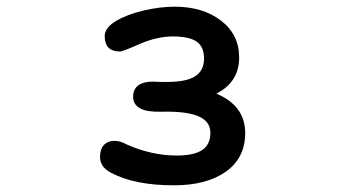

<svg xmlns="http://www.w3.org/2000/svg" viewBox="-20 -526 1040 574"><path d="M323 -105Q339 -105 359 -94Q434 -61 508 -61Q560 -61 584.5 -77.5Q609 -94 609 -129Q609 -163 573 -178.5Q537 -194 460 -192Q378 -190 378 -237Q378 -259 393 -270.5Q408 -282 437 -282L460 -281H479Q537 -281 563.5 -298Q590 -315 590 -351Q590 -386 568 -401.5Q546 -417 497 -417Q451 -417 401 -396Q347 -372 339 -372Q293 -372 293 -418Q293 -443 326.5 -463Q360 -483 409 -494.5Q458 -506 503 -506Q586 -506 640.5 -464.5Q695 -423 695 -354Q695 -281 627 -246Q713 -210 713 -128Q713 -54 655.5 -13Q598 28 500 28Q383 28 313 -9Q279 -26 279 -57Q279 -80 290.5 -92.5Q302 -105 323 -105Z"/></svg>

Font: 寒蝉全圆体 Bold
Style: Regular
Weight: 700
Designer: Warren2060
      Designed by Motoya company      

      [Varela Round]
      Joe Prince(Latin component); Avraham Cornf
Foundry: ChillType
Version: Version 3.200